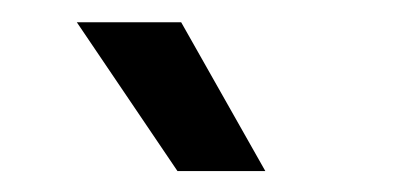

<svg xmlns="http://www.w3.org/2000/svg" viewBox="-20 -748 373 177"><path d="M143.6 -590.3 50.8 -727.5H147L224.6 -590.3Z"/></svg>

Font: AnjaliOldLipi
Style: Regular
Weight: 400
Italic angle: -12°
Designer: Kevin & Siji
Foundry: Kevin & Siji
Version: Version 0.730 2004